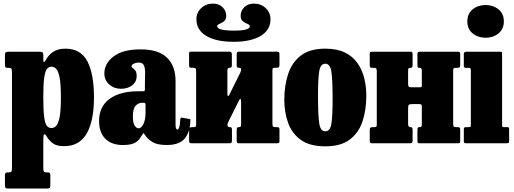

<svg xmlns="http://www.w3.org/2000/svg" viewBox="-20 -814 2921 1091"><path d="M8 -453V-499Q8 -513.5 12.8 -516.8Q17.5 -520 31 -520H204.5Q215 -520 220.5 -517Q226 -514 226 -502.5V-475.5Q226 -462 230 -462Q234 -462 240.5 -473Q255 -501 282 -519.2Q309 -537.5 352 -537.5Q439 -537.5 476.5 -465.5Q514 -393.5 514 -260.5Q514 -127.5 472.8 -55.5Q431.5 16.5 344.5 16.5Q304 16.5 282.5 2Q261 -12.5 246 -37.5Q237 -53 231.5 -51.2Q226 -49.5 226 -12V140.5Q226 156.5 229.2 161Q232.5 165.5 245 165.5H248.5Q258.5 165.5 262.2 168.5Q266 171.5 266 182.5V238Q266 251.5 262 254.5Q258 257.5 243.5 257.5H28.5Q15 257.5 11.5 253.5Q8 249.5 8 236.5V184Q8 173.5 11 169.5Q14 165.5 25 165.5H30Q42 165.5 45 161Q48 156.5 48 140V-404.5Q48 -420.5 44 -424.5Q40 -428.5 32 -428.5H23Q13.5 -428.5 10.8 -432.8Q8 -437 8 -453ZM226 -260.5Q226 -186 231 -148.8Q236 -111.5 246.2 -99Q256.5 -86.5 272.5 -86.5Q287.5 -86.5 299.5 -99Q311.5 -111.5 318.8 -148.8Q326 -186 326 -260.5Q326 -335.5 318.8 -372.8Q311.5 -410 299.5 -422.5Q287.5 -435 272.5 -435Q257.5 -435 247 -422.5Q236.5 -410 231.2 -372.8Q226 -335.5 226 -260.5Z M543 -126.5Q543 -208 602.2 -251.8Q661.5 -295.5 766.5 -295.5H790.5Q799 -295.5 801.2 -297.5Q803.5 -299.5 803.5 -308.5V-341.5Q803.5 -369.5 804.5 -396.2Q805.5 -423 798.5 -440.8Q791.5 -458.5 768.5 -458.5Q753 -458.5 740.2 -452Q727.5 -445.5 727.5 -438.5Q727.5 -431.5 734.8 -427Q742 -422.5 749.2 -413Q756.5 -403.5 756.5 -382Q756.5 -348.5 730.8 -329Q705 -309.5 668.5 -309.5Q628.5 -309.5 600.8 -334Q573 -358.5 573 -397Q573 -453 625.5 -493.2Q678 -533.5 778.5 -533.5Q880.5 -533.5 929 -486.2Q977.5 -439 977.5 -353.5V-104Q977.5 -89 981 -83.2Q984.5 -77.5 988.5 -77.5Q993.5 -77.5 998.2 -90.2Q1003 -103 1004.5 -136.5Q1005 -147.5 1016.5 -145L1057.5 -137.5Q1062 -137 1062 -134Q1062 -131 1061.5 -125.5Q1059.5 -62 1028.8 -26Q998 10 928 10H927.5Q874 10 846.2 -7Q818.5 -24 803.5 -47.5Q798.5 -55.5 796.2 -57Q794 -58.5 788.5 -48.5Q780.5 -35.5 770.5 -22Q760.5 -8.5 739.5 0.8Q718.5 10 678 10Q614 10 578.5 -25.5Q543 -61 543 -126.5ZM735 -152.5Q735 -116 745 -100.5Q755 -85 767.5 -85Q783 -85 795 -109Q807 -133 807 -176.5V-217.5Q807 -230 798 -230H786Q766.5 -230 750.8 -213.2Q735 -196.5 735 -152.5Z M1422.5 -793.5Q1463 -793.5 1490 -767.8Q1517 -742 1517 -704Q1517 -643.5 1461.2 -610Q1405.5 -576.5 1307 -576.5Q1207.5 -576.5 1151.8 -610.2Q1096 -644 1096 -705Q1096 -742 1123.2 -767.8Q1150.5 -793.5 1190.5 -793.5Q1224 -793.5 1244.8 -773Q1265.5 -752.5 1265.5 -724Q1265.5 -702.5 1252.5 -692.8Q1239.5 -683 1226.8 -678Q1214 -673 1214 -665Q1214 -640 1311 -640Q1399.5 -640 1399.5 -665Q1399.5 -673 1386.5 -678Q1373.5 -683 1360.5 -692.8Q1347.5 -702.5 1347.5 -724Q1347.5 -752.5 1368.2 -773Q1389 -793.5 1422.5 -793.5ZM1528 -114Q1528 -101 1530.5 -96.2Q1533 -91.5 1546 -91.5H1555Q1563.5 -91.5 1565.8 -88.2Q1568 -85 1568 -76.5V-11Q1568 -3 1564.5 -1.5Q1561 0 1552.5 0H1336Q1328.5 0 1326.8 -3.8Q1325 -7.5 1325 -15.5V-77Q1325 -91.5 1335 -91.5H1338.5Q1345 -91.5 1347.5 -94.8Q1350 -98 1350 -111V-233.5Q1350 -248 1347 -251.2Q1344 -254.5 1340 -247L1280.5 -128Q1279 -124.5 1275.8 -117.2Q1272.5 -110 1272.5 -104Q1272.5 -91.5 1284.5 -91.5H1286Q1293.5 -91.5 1295.8 -88.5Q1298 -85.5 1298 -74.5V-15Q1298 -6 1295.2 -3Q1292.5 0 1284 0H1068.5Q1059.5 0 1057 -3.2Q1054.5 -6.5 1054.5 -16V-75.5Q1054.5 -86 1058.5 -88.8Q1062.5 -91.5 1072.5 -91.5H1077.5Q1087 -91.5 1090.8 -93.8Q1094.5 -96 1094.5 -105.5V-406.5Q1094.5 -419.5 1092 -424.2Q1089.5 -429 1076.5 -429H1067.5Q1059 -429 1056.8 -432.2Q1054.5 -435.5 1054.5 -444V-509.5Q1054.5 -518 1058 -519.2Q1061.5 -520.5 1070 -520.5H1284.5Q1297.5 -520.5 1297.5 -505V-443.5Q1297.5 -429 1288.5 -429H1285Q1278.5 -429 1275.2 -425.8Q1272 -422.5 1272 -409.5V-288Q1272 -268.5 1275.8 -268Q1279.5 -267.5 1284.5 -278.5L1345.5 -401.5Q1347 -404.5 1348.5 -409.8Q1350 -415 1350 -417Q1350 -425 1347 -427Q1344 -429 1337.5 -429H1336Q1329.5 -429 1327.2 -432Q1325 -435 1325 -446V-505.5Q1325 -514.5 1327.8 -517.5Q1330.5 -520.5 1339 -520.5H1554Q1563 -520.5 1565.5 -517.2Q1568 -514 1568 -504.5V-445Q1568 -434.5 1564 -431.8Q1560 -429 1550 -429H1545Q1535.5 -429 1531.8 -426.8Q1528 -424.5 1528 -415Z M1595.5 -246.5Q1595.5 -326.5 1617 -392.5Q1638.5 -458.5 1689.2 -498Q1740 -537.5 1828.5 -537.5Q1894.5 -537.5 1939.2 -515.8Q1984 -494 2010.8 -456.2Q2037.5 -418.5 2049.5 -370.5Q2061.5 -322.5 2061.5 -270Q2061.5 -190 2040 -124.8Q2018.5 -59.5 1967.5 -21Q1916.5 17.5 1828.5 17.5Q1740 17.5 1689.2 -19.2Q1638.5 -56 1617 -116.2Q1595.5 -176.5 1595.5 -246.5ZM1787 -270Q1787 -160.5 1793.8 -114.2Q1800.5 -68 1828.5 -68Q1856.5 -68 1863.2 -111.8Q1870 -155.5 1870 -250Q1870 -359.5 1863.2 -405.8Q1856.5 -452 1828.5 -452Q1800.5 -452 1793.8 -408.2Q1787 -364.5 1787 -270Z M2555 -114Q2555 -101 2557.5 -96.2Q2560 -91.5 2573 -91.5H2582Q2590 -91.5 2592.5 -88.2Q2595 -85 2595 -76.5V-11Q2595 -3 2591.2 -1.5Q2587.5 0 2579.5 0H2363Q2355 0 2353.5 -3.8Q2352 -7.5 2352 -15.5V-77Q2352 -91.5 2361 -91.5H2366Q2372.5 -91.5 2374.8 -94.8Q2377 -98 2377 -111V-207Q2377 -216 2374.2 -219.2Q2371.5 -222.5 2361.5 -222.5H2323.5Q2308.5 -222.5 2303.8 -219.2Q2299 -216 2299 -199.5V-112Q2299 -91.5 2310 -91.5H2312Q2319.5 -91.5 2322 -88.5Q2324.5 -85.5 2324.5 -74.5V-15Q2324.5 -6 2322 -3Q2319.5 0 2310.5 0H2095Q2086 0 2083.5 -3.2Q2081 -6.5 2081 -16V-75.5Q2081 -86 2085.2 -88.8Q2089.5 -91.5 2099 -91.5H2104Q2114 -91.5 2117.5 -93.8Q2121 -96 2121 -105.5V-406Q2121 -419 2118.5 -423.8Q2116 -428.5 2103 -428.5H2094Q2086 -428.5 2083.5 -431.8Q2081 -435 2081 -443.5V-509Q2081 -517.5 2084.8 -518.8Q2088.5 -520 2096.5 -520H2313.5Q2321 -520 2322.8 -516.5Q2324.5 -513 2324.5 -504.5V-443Q2324.5 -428.5 2313.5 -428.5H2311Q2303.5 -428.5 2301.2 -425.2Q2299 -422 2299 -409V-339.5Q2299 -326.5 2302.2 -322.2Q2305.5 -318 2319 -318H2362Q2373.5 -318 2375.2 -319.8Q2377 -321.5 2377 -333V-408Q2377 -419.5 2374.8 -424Q2372.5 -428.5 2365 -428.5H2362.5Q2356 -428.5 2354 -431.5Q2352 -434.5 2352 -445.5V-505Q2352 -514 2354.8 -517Q2357.5 -520 2366 -520H2581Q2590 -520 2592.5 -516.8Q2595 -513.5 2595 -504V-444.5Q2595 -434 2590.8 -431.2Q2586.5 -428.5 2577 -428.5H2572Q2562 -428.5 2558.5 -426.2Q2555 -424 2555 -414.5Z M2635.5 -692.5Q2635.5 -736.5 2666 -761Q2696.5 -785.5 2739.5 -785.5Q2782 -785.5 2812.5 -761Q2843 -736.5 2843 -692.5Q2843 -648.5 2812.5 -624Q2782 -599.5 2739.5 -599.5Q2696.5 -599.5 2666 -624Q2635.5 -648.5 2635.5 -692.5ZM2645 -428.5H2627.5Q2615.5 -428.5 2615.5 -439V-506.5Q2615.5 -520 2629.5 -520H2821.5Q2828.5 -520 2830.8 -518.5Q2833 -517 2833 -510V-104Q2833 -97 2834.8 -94.2Q2836.5 -91.5 2843.5 -91.5H2859.5Q2868 -91.5 2870.5 -90Q2873 -88.5 2873 -80V-14.5Q2873 -4.5 2870 -2.2Q2867 0 2856.5 0H2628.5Q2620.5 0 2618 -2.2Q2615.5 -4.5 2615.5 -12.5V-77Q2615.5 -86.5 2618 -89Q2620.5 -91.5 2629.5 -91.5H2643Q2650.5 -91.5 2653 -93.5Q2655.5 -95.5 2655.5 -103.5V-415.5Q2655.5 -428.5 2645 -428.5Z"/></svg>

Font: Besley* Condensed Heavy
Style: Regular
Weight: 800
Width: 3
Designer: Owen Earl
Foundry: indestructible type*
Version: Version 3.000; ttfautohint (v1.8.3)